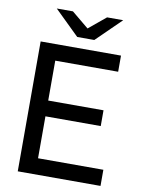

<svg xmlns="http://www.w3.org/2000/svg" viewBox="-96 -953 762 1019"><g transform="rotate(10 285.0 -443.5)"><path d="M518 -87H166V-313H464V-398H166V-613H505V-700H72V0H518ZM484 -887H397L305 -811L213 -887H126L259 -757H351Z"/></g></svg>

Font: Rookery
Style: Regular
Weight: 400
Designer: Ryan Kimball / Julieta Ulanovsky
Foundry: Motorola Mobility LLC.
Version: Version 1.0